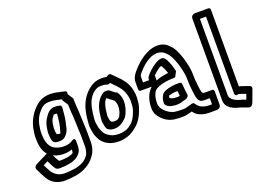

<svg xmlns="http://www.w3.org/2000/svg" viewBox="-137 -1168 2415 1751"><g transform="rotate(-20 1070.5 -292.0)"><path d="M419.3 -436.3 405 -439.4C397 -440.9 391.5 -441.6 387 -441.8C379.1 -442.6 373.6 -442.9 366.3 -442.9C352.9 -442.9 338.6 -439 325.6 -431.4C300 -416.5 286.9 -394.7 281.7 -387.7C262.1 -361.7 244.2 -327.2 239.4 -288.4C236.6 -266.1 233.1 -258.6 233.1 -232.7C233.1 -207.2 234.5 -183 242.2 -161.6C251.7 -130.3 291.1 -132.1 303.7 -132.1C309.1 -132.1 315.9 -132.6 320.8 -133.2C355.7 -134.5 379.7 -169 385 -176.8C406.5 -207.1 407.8 -238.8 411.6 -251.4C424.3 -298.1 429.2 -345.2 432.8 -391.7C433.6 -400.4 433.9 -405.7 433.9 -412.3V-417.3C433.9 -427.3 427.9 -434.5 419.3 -436.3ZM369.7 -376.8C365.8 -328.9 361.2 -284.5 350.4 -244.6C345.9 -229.2 340.1 -204 336.9 -197C336.8 -196.8 336.6 -196.6 336.4 -196.3C334.8 -196.1 332.3 -195.9 329.6 -195.9C319.4 -197 306.9 -199.2 303.5 -201.3C298.5 -214.8 296.9 -233.2 296.9 -257.3C296.9 -276.7 298.9 -276.1 302.6 -305.6C305.7 -330 315.9 -349.1 327.3 -364.3C333.6 -372.6 337.3 -377.5 338.8 -378.9C339 -378.9 340.1 -379.1 341.7 -379.1C353.8 -379.1 357.8 -378.9 369.7 -376.8ZM157.6 -66.4 46 -10.7C4.7 10 18.6 35.8 20.3 39.1L52.4 103.3C62.7 122.2 72.7 144.2 89.7 162.7C119 198 166.2 222.9 230.7 222.9C259.8 222.9 303.1 218.7 328.7 214.4L352.7 210.4C353.2 210.4 354.1 210.2 354.8 210C419.8 195 485.2 163.3 527.9 102.3L537.6 88.7C560.3 56.9 570.9 12.3 570.9 -26.3L570.9 -93.7C571.5 -108.8 571.3 -127.9 570.3 -147.6C567.5 -201.7 565.6 -272.2 562.8 -327.6C561.1 -361.2 556.9 -396.4 556.9 -425.3L556.9 -449.3C556.9 -453.3 555.8 -457.6 553.7 -460.8L521.6 -510.2C524.7 -523.2 524.7 -539 509.5 -542.3L432.4 -559.3C416.5 -562.8 403.8 -564.7 390.4 -564.9C382.3 -565.5 374.1 -565.9 366.3 -565.9C303.8 -565.9 252.7 -538.7 214.8 -499.2C167.1 -451.2 128.6 -384.3 117.4 -305.9C113.5 -278.6 110.1 -268.1 110.1 -234.7C110.1 -161 121.5 -106.4 157.6 -66.4ZM203.6 -32.2C208.9 -29.7 213.5 -27.8 219.7 -25.5C269 -6 329.8 -3.8 384.1 -23.2L384.1 -10.4C383.4 -4.8 382.4 1.2 381.1 8.7C370.2 17.8 359.7 22.4 339.5 26.9L323.1 30.6C306.4 32.6 273.2 36.1 255.3 36.1C250.5 36.1 242.3 35 239.4 33.8C234.4 26.6 227.5 14.5 221.5 3.6ZM364.7 -501.1C371.7 -501.1 383.3 -499.8 397.5 -496.7L456.2 -483.7C455.9 -477.5 457.1 -473.5 459.3 -470.2L493.1 -418.1L493.1 -400.7C493.1 -367.2 497.5 -331.4 499.2 -300.4C501.9 -246 503.8 -175.4 506.7 -120.4C507.6 -101.4 507.8 -85.8 507.1 -70.3V-2.6C505 29.3 497.4 55.2 489.3 68.8L480.2 81.6C459.9 111 421.6 134.6 366.3 147.7L343.3 151.6C322.7 155 279.1 159.1 255.3 159.1C204.3 159.1 168.5 140.7 144.3 111.3C131.9 98 121.9 77.7 111.6 58.7L94.5 24.4L139.3 2L162.5 48.4C167.3 57.2 174.8 72.2 182.1 81.7C196.3 102.7 218.2 99.9 230.7 99.9C255.9 99.9 291.6 97.3 310.5 93.1L326.8 89.5C365 84.5 396.9 64.4 419.7 41.7C423.1 38.3 426.4 33.8 428.4 30.3C432.8 22.7 441 11.4 442.4 2.7C443.9 -6.1 447.9 -20.1 447.9 -33.3L447.9 -81.3C447.9 -81.3 452.1 -126.9 404.7 -92.2C382.6 -76 314.3 -64.9 260.3 -86.5C195.2 -109.8 173.9 -168.5 173.9 -259.3C173.9 -289 175.9 -289.3 180.6 -322.1C189.6 -385.4 217.3 -430.9 251.2 -464.8C271.7 -486.4 294.9 -502.1 341.7 -502.1C348.8 -502.1 356.8 -501.1 364.7 -501.1Z M981.9 -275.3C981.9 -314.3 968.4 -343 955.1 -365.2C951.7 -370.8 943.4 -373.6 939.1 -373.9L892 -410.8C881.7 -419 873 -417.9 857.3 -417.9H851.3C844.4 -417.9 836.2 -414.9 829.7 -410.6C747.4 -355.7 736.4 -264.7 730.2 -177.8C730.2 -177.1 730.1 -176.2 730.1 -175.7V-164.7C730.1 -162.8 730.5 -160.3 730.8 -158.9C735.8 -139.1 737.2 -103.8 751.8 -90.1C762.4 -79.4 779.5 -70.2 801 -69.2C806.5 -68.3 811.3 -68.1 817.7 -68.1C862.3 -68.1 898.1 -91.4 921.2 -113.9C953.7 -142.5 959 -171.5 964.6 -183.9C973.4 -203.7 977.7 -226.2 980.6 -249.6C980.8 -250.8 980.9 -252.4 980.9 -253.3C980.9 -259.5 981.9 -267.5 981.9 -275.3ZM828.3 -132.9C822 -132.9 813.4 -135.9 806.9 -141.2C804.9 -146.2 803.1 -150.4 800.8 -155.7C798.6 -165.2 797.2 -177.5 793.9 -192.2V-199.3C800 -282.7 814.6 -332.1 839 -354.3C839 -354.3 840.7 -354.3 842.8 -354.5L898 -311.2C899.3 -310.2 900.2 -309.5 902.7 -308.5C911.6 -291.6 917.9 -273.7 918.1 -251.8C917.6 -244.7 917.2 -238.5 917.1 -230.6C914.8 -212.9 911.7 -200.4 906.8 -186.6C901.8 -175.1 894.8 -159.5 891.6 -154.7C876.1 -141.5 872.3 -131.9 842.3 -131.9C833.9 -131.9 834.3 -132.9 828.3 -132.9ZM918.9 -474.8 956.6 -436.3C974.4 -419.8 978 -412.7 992.5 -395.5C1020.9 -362 1040.8 -307.4 1041.1 -247.8L1039.2 -222.9C1039.2 -222.2 1039.1 -221.2 1039.1 -220.7C1039.1 -192.1 1031.2 -167.1 1021.8 -143.5C1009.4 -112.4 990.9 -79.3 974.9 -64.2C951.8 -43.1 927.5 -24.9 903.6 -18.9C885.8 -14.4 867.9 -8.9 843.3 -8.9C792.7 -8.9 764.4 -18.9 734.9 -40.9C712.6 -58.6 705.5 -67.5 695.1 -91.1C688.7 -106.2 682.8 -118 680.6 -130.2C676.3 -159.4 669.4 -181.8 671.8 -208C677 -286.2 690.3 -355.8 715.2 -397.4C731.8 -426.8 746.4 -441.8 772.7 -460C792.5 -471.9 804.2 -477.1 832.7 -477.1C858.1 -477.1 872.3 -476.6 887 -469.3C895.6 -464.9 907.7 -467.7 918.9 -474.8ZM910.1 -536.5C893.6 -540.5 875.1 -540.9 857.3 -540.9C818.1 -540.9 782.7 -528.7 754.2 -509.2C716.2 -483.2 686.4 -452.3 662.8 -410.6C625 -347.1 613.6 -268.4 608.2 -188C605 -150 614 -121.8 617.4 -97.8C621.3 -76 629.1 -62.4 634.9 -48.9C647.1 -20.9 660.9 -4.2 685.1 14.9C720.5 41.5 760 54.9 818.7 54.9C847.1 54.9 872.5 50.1 895.8 42.5C942.3 30.1 980.6 -1.5 1007.1 -25.8C1042.3 -58.7 1066.1 -102.8 1080.5 -143.2C1091.6 -171.2 1102.4 -203.8 1102.9 -244.2L1104.8 -269.1C1104.8 -269.6 1104.9 -270.6 1104.9 -271.3C1104.9 -343.1 1082.2 -405.2 1047.9 -446C1035.6 -462.8 1026.9 -473.3 1009.4 -489.7L954.6 -545.4C944.2 -556 926 -551.6 910.1 -536.5Z M1496.9 -321.8C1496.9 -321.8 1522.3 -369.4 1522.2 -370.1C1515.1 -403.1 1506.3 -434 1493.4 -462.5C1487.2 -480.1 1479.8 -489.9 1474.4 -499.7C1468.8 -509.9 1460 -515.1 1456.5 -518.5C1453 -522 1447 -523.9 1442.3 -523.9L1434.3 -523.9C1424 -523.9 1418.3 -522.8 1404.5 -517.3C1393.7 -512.6 1391.6 -511.9 1383.7 -507.4L1369.7 -499.4C1368.2 -498.6 1366.3 -497.3 1365.3 -496.6C1334.2 -474.4 1299.6 -447.3 1272.2 -410.7C1266.3 -402.9 1263.1 -393 1263.1 -386.7V-375.9L1203.9 -375.9V-425.3C1203.9 -446.7 1209.3 -450.1 1229.8 -473.6C1262.1 -510.7 1296 -541.4 1338 -562.3C1358.5 -572.6 1359.7 -574.9 1380 -578.8C1391.5 -581.3 1399 -582.5 1405 -583.1H1422.7C1445.1 -583.1 1471.3 -570.6 1485.7 -557.3L1498.5 -544.5C1507 -536 1514.8 -528.2 1520.8 -517.9L1534.5 -494.4C1557.8 -447.8 1573.9 -394.5 1585.6 -335.9C1592.3 -302.6 1594.1 -272.9 1594.1 -231.7C1594.1 -206.5 1596 -200.4 1598.2 -177.8C1598.9 -164.8 1599.6 -157.2 1600.4 -152.3L1602.3 -135.7C1604.7 -116.3 1607.4 -92.9 1614.3 -72.4C1616.9 -64.5 1629.7 -38.9 1644.7 -36.5C1651 -35.4 1662.4 -32.1 1674.7 -32.1H1727.1V27.1H1699.3C1665 27.1 1631.5 16.3 1611.5 2.8C1600.9 -5.5 1588.6 -19.6 1579.9 -33.5C1575.2 -41 1565.4 -43.6 1554.6 -40.6L1529.6 -33.6C1499.4 -25.1 1487.9 -19.3 1446.8 -20.9C1427.6 -20.9 1419.6 -22.9 1409.3 -22.9C1351.5 -22.9 1302.8 -59.5 1276.3 -97.4C1266 -111.4 1258.9 -131.2 1258.9 -151.3C1258.9 -224.4 1282.6 -265.3 1304.3 -279.2C1323.3 -290.1 1346.5 -299.7 1368.3 -304.9L1391.7 -309.5C1418.9 -313.3 1434.3 -317.1 1456.7 -317.1H1479.7C1485.1 -317.1 1491.1 -318.8 1496.9 -321.8ZM1326.1 -349.3C1326.5 -351.8 1326.9 -354.8 1326.9 -356.3V-398.3C1341.8 -415.1 1362 -431.6 1384.6 -447.9L1395.1 -453.9C1398.1 -455.4 1401.2 -456.9 1404.9 -458.5C1405.3 -458.6 1406.9 -458.9 1410 -459.5C1412.4 -457.5 1414.8 -455.2 1416.1 -453.5C1430.2 -428.4 1439.7 -408 1448.5 -378.7C1434 -376.9 1418.9 -375 1405.3 -372.2L1379.7 -367.1C1360.5 -362.7 1343.4 -356.8 1326.1 -349.3ZM1264.8 -312.1C1211.9 -263.7 1195.1 -194.3 1195.1 -126.7C1195.1 -94.6 1205 -68.9 1219.7 -48.5C1250 -5.6 1303.6 39.8 1382.8 40.9C1392.2 42.2 1404.7 42.8 1421.2 42.9C1467.5 44.5 1495.2 35.2 1530.2 25.4C1539.8 38.5 1550.1 49.7 1562.5 59.2C1590.8 78.7 1629.8 90.9 1674.7 90.9H1746.7C1796.5 90.9 1790.9 46.7 1790.9 46.7L1790.9 -76.3C1790.9 -87 1783.4 -95.9 1771.3 -95.9H1699.3C1698.4 -95.9 1691.4 -96.9 1684.6 -98.2C1682.3 -101.5 1678.6 -108 1675.1 -113.7C1670.9 -127.3 1667.9 -148.3 1665.7 -166.3L1663.6 -183.8C1663.1 -187.2 1662.5 -193.1 1661.8 -206.2C1659.1 -234.5 1657.9 -233.6 1657.9 -256.3C1657.9 -299 1655.8 -333.1 1648.4 -370C1636.1 -431.4 1619 -488.5 1593.7 -539C1593.6 -539.3 1593.4 -539.7 1593.2 -540.1L1579.2 -564.1C1571.6 -577 1562.5 -588 1551.1 -597.9L1538.3 -610.7C1517.7 -630.1 1486.3 -646.9 1447.3 -646.9H1428.3C1416.6 -646.9 1406.7 -644.4 1392.1 -641.2C1364.9 -635.9 1345.2 -625.2 1330 -617.7C1272.5 -588.9 1226.8 -546.5 1189.2 -503.4C1171 -482.4 1140.1 -447.3 1140.1 -400.7V-331.7C1140.1 -321 1147.6 -312.1 1159.7 -312.1ZM1515.3 -257.9 1481.3 -257.9C1453.6 -257.9 1425.5 -249.9 1409.1 -247.6C1407.1 -247.3 1404.4 -246.6 1402.8 -246L1391.5 -242.3C1381.5 -239.3 1368.9 -236.3 1352.3 -223.8C1345.5 -218.8 1339.6 -211.5 1336.3 -204.9L1331.3 -194.9C1324.4 -181.1 1318.1 -157.4 1318.1 -138.7V-129.7C1318.1 -124.9 1319.5 -120.4 1321.9 -117.3C1332.7 -102.9 1348 -90.2 1371 -85.6L1381.4 -83.5C1400.9 -80.5 1404.3 -79.1 1424.7 -79.1C1433.4 -79.1 1441.6 -79.5 1446.5 -80.2C1461.3 -81 1473.3 -85.7 1481.3 -88.9L1509.7 -96.2C1509.7 -96.2 1555.5 -104 1545.2 -145.1C1544.7 -146.8 1544.8 -149 1544.5 -150.5L1541.7 -166.7C1539.8 -185.6 1536.8 -222.4 1534.7 -241.1C1533.5 -251.6 1525 -257.9 1515.3 -257.9ZM1450 -142.9C1421.8 -144.6 1397.4 -145.3 1382.1 -161.8C1382.5 -164.1 1383.9 -171.2 1383.9 -175.3C1383.9 -179.2 1384.1 -180.2 1384.4 -181.1C1404.2 -187 1438.4 -194.1 1456.7 -194.1H1473C1474.4 -179.2 1475.9 -161.3 1477.3 -146.2C1473.3 -144.8 1468.5 -143.9 1468.3 -143.9C1461.5 -143.9 1461.6 -142.9 1450 -142.9Z M1889.9 -743.1 1949.1 -743.1V-2.7C1949.1 38.7 1983.1 21.5 1983.1 21.5C1991.7 23.5 1999.4 25.6 2006.4 27.7L2053.7 44.9L2035.5 94.1L2011.9 85.4C2009.5 84.6 2001.9 80.5 1991.8 79.3C1940.4 67.6 1889.9 38.8 1889.9 0.7ZM1870.3 -806.9C1820.5 -806.9 1826.1 -762.7 1826.1 -762.7V25.3C1826.1 102.9 1905.5 130.5 1958.5 142.3C1964.5 143.7 1963.7 143.6 1972.4 146.7L2028.9 167.5C2063.8 180.4 2077.7 139 2078.6 136.5L2121.6 20.5C2126.4 7.6 2123.1 -5.6 2112.1 -9.6L2045.6 -33.7C2033.7 -37.4 2024.8 -40.2 2012.9 -42.1V-787.3C2012.9 -798 2005.4 -806.9 1993.3 -806.9Z"/></g></svg>

Font: Tape
Style: Regular
Weight: 500
Foundry: Cannot Into Space Fonts
Version: Version 0.97